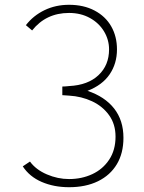

<svg xmlns="http://www.w3.org/2000/svg" viewBox="-20 -767 600 801"><path d="M268 -20Q321 -20 365 -40.5Q409 -61 435.5 -101Q462 -141 462 -197Q462 -249 435 -286.5Q408 -324 364 -344.5Q320 -365 269 -368Q255 -369 240 -370V-406Q251 -406 269 -408Q347 -412 391 -453.5Q435 -495 435 -561Q435 -601 414 -636Q393 -671 355 -692Q317 -713 268 -713Q172 -713 114 -640L88 -662Q119 -702 165.5 -724.5Q212 -747 268 -747Q329 -747 374.5 -723Q420 -699 444 -657Q468 -615 468 -561Q468 -502 437.5 -457Q407 -412 345 -388Q417 -364 456 -314.5Q495 -265 495 -192Q495 -128 467.5 -82Q440 -36 389 -11Q338 14 268 14Q205 14 154 -8Q103 -30 75 -73L105 -93Q130 -59 175.5 -39.5Q221 -20 268 -20Z"/></svg>

Font: Kreadon
Style: Regular
Weight: 400
Designer: kohakuno
Foundry: StudioGnu
Version: Version 1.000;Glyphs 3.1.2 (3151)